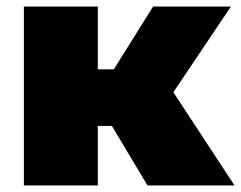

<svg xmlns="http://www.w3.org/2000/svg" viewBox="-20 -567 737 587"><path d="M322 -182 431 0H697L510 -285L686 -547H448L328 -355H279V-547H53V0H279V-182Z"/></svg>

Font: Montserrat Custom Black
Style: Regular
Weight: 900
Designer: Julieta Ulanovsky
Foundry: Julieta Ulanovsky
Version: Version 7.200